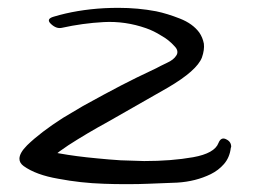

<svg xmlns="http://www.w3.org/2000/svg" viewBox="-20 -472 661 487"><path d="M136.7 -401.4Q123 -398.4 109.4 -411.1Q95.7 -423.8 116.2 -429.7Q174.8 -447.3 244.1 -451.2Q262.7 -452.1 280.3 -452.1Q330.1 -452.1 376 -443.4Q404.3 -437.5 436.5 -424.8Q468.8 -412.1 485.4 -389.6Q494.1 -377 497.1 -361.3Q499 -345.7 492.2 -326.2Q479.5 -293 406.2 -250Q333 -208 253.9 -163.1Q200.2 -133.8 153.3 -103.5Q107.4 -73.2 83 -44.9Q81.1 -52.7 77.1 -71.3Q73.2 -89.8 71.3 -96.7Q87.9 -89.8 129.9 -83Q172.9 -75.2 226.6 -70.3Q254.9 -67.4 286.1 -65.4Q316.4 -64.5 345.7 -63.5Q415 -63.5 469.7 -73.2Q524.4 -83 534.2 -109.4Q541 -126 554.7 -118.2Q566.4 -112.3 566.4 -99.6Q566.4 -98.6 565.4 -96.7Q562.5 -72.3 547.9 -55.7Q534.2 -40 514.6 -30.3Q476.6 -11.7 429.7 -8.8Q382.8 -6.8 355.5 -5.9Q332 -4.9 303.7 -4.9Q299.8 -4.9 296.9 -4.9Q270.5 -4.9 243.2 -5.9Q184.6 -7.8 127.9 -18.6Q71.3 -28.3 40 -50.8Q29.3 -58.6 29.3 -69.3Q29.3 -84 48.8 -103.5Q83 -136.7 139.6 -172.9Q164.1 -187.5 190.4 -203.1Q216.8 -217.8 242.2 -231.4Q289.1 -256.8 327.1 -275.4Q365.2 -293.9 376 -298.8Q384.8 -303.7 403.3 -312.5Q420.9 -320.3 427.7 -332Q430.7 -336.9 429.7 -342.8Q428.7 -348.6 422.9 -354.5Q408.2 -371.1 388.7 -381.8Q370.1 -393.6 350.6 -400.4Q297.9 -418.9 243.2 -416Q189.5 -413.1 136.7 -401.4Z"/></svg>

Font: Mrs Husband
Style: Regular
Weight: 400
Version: Version 1.0